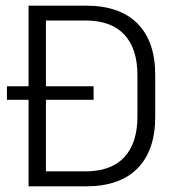

<svg xmlns="http://www.w3.org/2000/svg" viewBox="-20 -659 624 679"><path d="M4.5 -306V-354H311V-306ZM122 0V-53H281.5Q373 -53 419.5 -103Q466 -153 466 -246.5V-393Q466 -487 419.5 -536.8Q373 -586.5 281.5 -586.5H121.5V-639H283.5Q404 -639 466.5 -575.5Q529 -512 529 -393.5V-246Q529 -127.5 466.5 -63.8Q404 0 283.5 0ZM81 0V-639H142.5V0Z"/></svg>

Font: Anek Gurmukhi Light
Style: Regular
Weight: 300
Designer: Sarang Kulkarni (Gurmukhi), Yesha Goshar (Latin)
Foundry: Ek Type
Version: Version 1.003